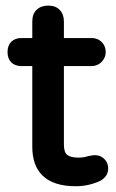

<svg xmlns="http://www.w3.org/2000/svg" viewBox="-20 -640 413 682"><path d="M364.3 -42Q364.3 -12.7 335 2.9Q335 2.9 335 2.9Q293.9 21.5 249 21.5Q168.9 21.5 129.9 -17.6Q94.7 -52.7 94.7 -119.1V-405.3H56.6Q33.2 -405.3 20 -418.5Q6.8 -431.6 6.8 -455.1Q6.8 -478.5 20 -491.7Q33.2 -504.9 56.6 -504.9H94.7V-563.5Q94.7 -590.8 110.4 -605.5Q126 -620.1 151.4 -620.1Q177.7 -620.1 192.4 -604.5Q207 -588.9 207 -563.5V-504.9H305.7Q327.1 -504.9 341.3 -490.7Q355.5 -476.6 355.5 -455.1Q355.5 -435.5 340.8 -419.9Q326.2 -405.3 305.7 -405.3H207V-127Q207 -98.6 218.8 -89.8Q231.4 -80.1 258.8 -80.1Q277.3 -80.1 294.9 -85.9H295.9Q309.6 -88.9 317.4 -88.9Q336.9 -88.9 350.6 -75.2Q364.3 -61.5 364.3 -42Z"/></svg>

Font: FakePearl
Style: SemiBold
Weight: 400
Version: Version 1.2